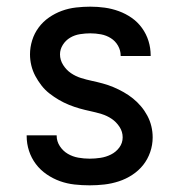

<svg xmlns="http://www.w3.org/2000/svg" viewBox="-20 -548 540 576"><path d="M249 8Q226 8 203.5 5.5Q181 3 160 -4.5Q139 -12 120 -25Q101 -38 87.5 -56Q74 -74 67 -95.5Q60 -117 60 -140V-142H150V-141Q150 -124 159.5 -109.5Q169 -95 183.5 -86.5Q198 -78 215 -75Q232 -72 249 -72Q265 -72 281.5 -74.5Q298 -77 313 -84.5Q328 -92 338 -105.5Q348 -119 348 -136Q348 -153 338.5 -167.5Q329 -182 315 -191.5Q301 -201 284.5 -206Q268 -211 251.5 -214.5Q235 -218 219 -222.5Q203 -227 187 -233.5Q171 -240 156.5 -248.5Q142 -257 128.5 -267.5Q115 -278 104.5 -291.5Q94 -305 86 -320Q78 -335 74 -351.5Q70 -368 70 -385Q70 -406 76.5 -427Q83 -448 96 -465.5Q109 -483 127 -495.5Q145 -508 165.5 -515.5Q186 -523 208 -525.5Q230 -528 251 -528Q273 -528 294.5 -525Q316 -522 336.5 -514.5Q357 -507 375 -494.5Q393 -482 406 -464Q419 -446 425.5 -425Q432 -404 432 -382V-380H342V-381Q342 -397 334 -411Q326 -425 312.5 -433.5Q299 -442 283 -445Q267 -448 251 -448Q236 -448 220 -445.5Q204 -443 190.5 -435Q177 -427 168.5 -413.5Q160 -400 160 -385Q160 -368 169.5 -353Q179 -338 193 -328.5Q207 -319 223 -314Q239 -309 255.5 -305.5Q272 -302 288.5 -297.5Q305 -293 320.5 -286.5Q336 -280 351 -271.5Q366 -263 379 -252.5Q392 -242 403 -229Q414 -216 422 -201Q430 -186 434 -169.5Q438 -153 438 -136Q438 -113 430.5 -91.5Q423 -70 409.5 -53Q396 -36 377 -23.5Q358 -11 336.5 -4Q315 3 293 5.5Q271 8 249 8Z"/></svg>

Font: Iosevka Curly Medium
Style: Regular
Weight: 500
Monospace: yes
Designer: Belleve Invis
Foundry: Belleve Invis
Version: Version 22.1.2; ttfautohint (v1.8.4)